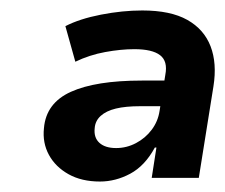

<svg xmlns="http://www.w3.org/2000/svg" viewBox="-20 -736 431 367"><path d="M171 -389Q136 -389 111 -403Q86 -417 73.5 -440Q61 -463 64 -491Q68 -539 115.5 -560.5Q163 -582 251 -582H304L296 -533H248Q220 -533 201.5 -528.5Q183 -524 172.5 -514.5Q162 -505 161 -491Q159 -473 170 -463Q181 -453 202 -453Q222 -453 240 -462.5Q258 -472 270 -488Q282 -504 285 -524L296 -593Q301 -619 286 -630.5Q271 -642 237 -642Q211 -642 181 -636.5Q151 -631 124 -618L105 -686Q132 -700 173 -708Q214 -716 252 -716Q306 -716 338 -698Q370 -680 382.5 -647.5Q395 -615 388 -571L360 -396H270L279 -454H276Q257 -419 229 -404Q201 -389 171 -389Z"/></svg>

Font: Nunito Sans 9pt ExtraBold
Style: Italic
Weight: 800
Italic angle: -9°
Version: Version 3.101;gftools[0.9.27]